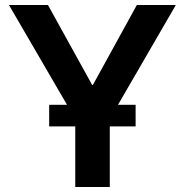

<svg xmlns="http://www.w3.org/2000/svg" viewBox="-20 -750 745 773"><path d="M351 -408H354L531 -730H688L422 -271V3H283V-271L16 -730H173ZM526 -328V-241H178V-328Z"/></svg>

Font: Sinter Bold
Style: Regular
Weight: 700
Foundry: Adobe & rsms
Version: Version 1.000